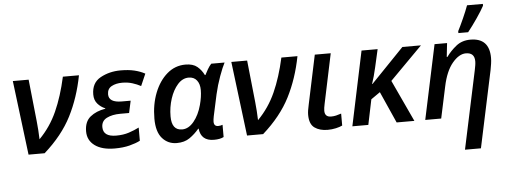

<svg xmlns="http://www.w3.org/2000/svg" viewBox="-60 -976 3689 1391"><g transform="rotate(-5 1784.5 -280.5)"><path d="M116 0H233Q365 -117 432 -248.5Q499 -380 530 -541H413Q382 -400 334 -293Q286 -186 205 -104Q203 -171 196 -237L164 -541H49Z M742 10Q804 10 850.5 -2Q897 -14 928 -30V-126Q895 -109 854 -95.5Q813 -82 761 -82Q666 -82 666 -152Q666 -197 705.5 -217Q745 -237 804 -237H868L887 -325H823Q728 -325 728 -385Q728 -425 759.5 -442.5Q791 -460 837 -460Q877 -460 910.5 -449.5Q944 -439 972 -424L1010 -511Q975 -530 932.5 -540Q890 -550 833 -550Q752 -550 686.5 -514Q621 -478 621 -393Q621 -352 644 -325.5Q667 -299 699 -286V-283Q632 -272 589 -237Q546 -202 546 -131Q546 -66 598 -28Q650 10 742 10Z M1194 10Q1250 10 1288 -16.5Q1326 -43 1357 -80H1360Q1370 10 1464 10Q1509 10 1535 -4V-93Q1520 -87 1503 -87Q1472 -87 1472 -121Q1472 -135 1477 -160L1511 -317Q1526 -383 1549 -446Q1572 -509 1589 -541H1492Q1478 -526 1464.5 -503Q1451 -480 1443 -463H1439Q1421 -500 1390.5 -525.5Q1360 -551 1305 -551Q1229 -551 1171 -501Q1113 -451 1080 -367Q1047 -283 1047 -180Q1047 -84 1088.5 -37Q1130 10 1194 10ZM1241 -85Q1165 -85 1165 -186Q1165 -253 1185 -314.5Q1205 -376 1240 -415.5Q1275 -455 1320 -455Q1358 -455 1379 -428.5Q1400 -402 1400 -358Q1400 -309 1384 -250Q1365 -179 1326.5 -132Q1288 -85 1241 -85Z M1705 0H1822Q1954 -117 2021 -248.5Q2088 -380 2119 -541H2002Q1971 -400 1923 -293Q1875 -186 1794 -104Q1792 -171 1785 -237L1753 -541H1638Z M2291 10Q2322 10 2351 3.5Q2380 -3 2398 -12V-99Q2377 -92 2360 -88Q2343 -84 2324 -84Q2278 -84 2278 -130Q2278 -148 2285 -180L2361 -541H2245L2170 -186Q2159 -139 2159 -111Q2159 -43 2196 -16.5Q2233 10 2291 10Z M2471 0H2587L2625 -183L2691 -229L2793 0H2922L2781 -303L3017 -541H2882L2643 -293H2640Q2648 -316 2657 -348.5Q2666 -381 2673 -413L2702 -541H2585Z M3269 240H3385L3504 -319Q3508 -340 3511.5 -363Q3515 -386 3515 -407Q3515 -551 3377 -551Q3316 -551 3273.5 -517Q3231 -483 3201 -441H3196L3207 -541H3116L3001 0H3117L3166 -229Q3189 -339 3237.5 -397Q3286 -455 3336 -455Q3399 -455 3399 -392Q3399 -378 3396.5 -363Q3394 -348 3390 -328ZM3295 -606H3366Q3401 -650 3436.5 -702Q3472 -754 3490 -788V-801H3375Q3361 -762 3337.5 -709.5Q3314 -657 3295 -620Z"/></g></svg>

Font: Noto Sans UI Medium
Style: Italic
Weight: 500
Italic angle: -12°
Designer: Monotype Design Team
Foundry: Monotype Imaging Inc.
Version: Version 1.901